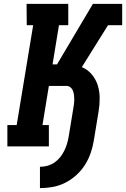

<svg xmlns="http://www.w3.org/2000/svg" viewBox="-20 -755 650 990"><path d="M186 215V105Q205 105 224 100Q243 95 260 83.5Q277 72 289.5 56.5Q302 41 311 23Q320 5 325.5 -13.5Q331 -32 334 -50L358 -196Q360 -207 361.5 -219Q363 -231 363 -242.5Q363 -254 361.5 -265.5Q360 -277 356 -287.5Q352 -298 343 -305Q334 -312 323 -312H232L199 -110H232V0H18V-110H66L151 -625H118L117 -735H332V-625H284L251 -423H274L459 -735H610V-625H537L402 -409Q433 -396 454 -370.5Q475 -345 484.5 -313.5Q494 -282 494 -247.5Q494 -213 488 -178L464 -32Q459 0 448 32.5Q437 65 418.5 94.5Q400 124 373.5 148Q347 172 316 187.5Q285 203 252 209Q219 215 186 215Z"/></svg>

Font: Iosevka HT Extrabold Extended
Style: Italic
Weight: 800
Width: 7
Italic angle: -9°
Monospace: yes
Designer: Belleve Invis
Foundry: Belleve Invis
Version: Version 32.3.0; ttfautohint (v1.8.4)